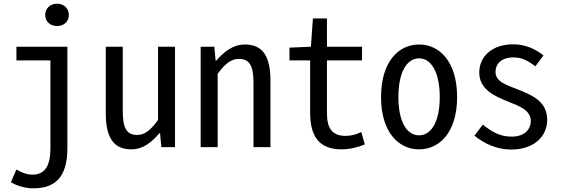

<svg xmlns="http://www.w3.org/2000/svg" viewBox="-20 -797 3040 1040"><path d="M162 223C303 223 345 133 345 3V-544H69V-470H253V9C253 96 226 149 156 149C128 149 98 139 69 121L39 190C73 210 115 223 162 223ZM289 -656C326 -656 353 -680 353 -716C353 -752 326 -777 289 -777C252 -777 225 -752 225 -716C225 -680 252 -656 289 -656Z M691 12C755 12 801 -26 843 -75H847L854 0H928V-544H836V-147C797 -93 765 -66 723 -66C663 -66 645 -108 645 -196V-544H553V-184C553 -55 593 12 691 12Z M1067 0H1159V-397C1198 -451 1232 -478 1274 -478C1333 -478 1353 -438 1353 -350V0H1445V-360C1445 -489 1405 -556 1307 -556C1243 -556 1194 -518 1152 -469H1148L1141 -544H1067Z M1830 12C1871 12 1917 2 1956 -15L1937 -82C1909 -68 1881 -61 1851 -61C1777 -61 1751 -106 1751 -184V-470H1941V-544H1751V-697H1675L1664 -544L1548 -539V-470H1660V-186C1660 -67 1702 12 1830 12Z M2250 12C2361 12 2456 -81 2456 -271C2456 -463 2361 -556 2250 -556C2139 -556 2044 -463 2044 -271C2044 -81 2139 12 2250 12ZM2250 -64C2184 -64 2138 -136 2138 -271C2138 -407 2184 -481 2250 -481C2315 -481 2362 -407 2362 -271C2362 -136 2315 -64 2250 -64Z M2749 13C2875 13 2944 -60 2944 -148C2944 -251 2856 -284 2781 -314C2720 -338 2664 -355 2664 -408C2664 -449 2694 -486 2761 -486C2810 -486 2842 -466 2880 -438L2924 -497C2881 -530 2829 -557 2760 -557C2644 -557 2576 -490 2576 -404C2576 -311 2662 -275 2734 -246C2795 -222 2855 -199 2855 -142C2855 -96 2821 -57 2752 -57C2685 -57 2644 -84 2595 -122L2550 -62C2603 -19 2670 13 2749 13Z"/></svg>

Font: Noto Sans Mono CJK JP Regular
Style: Regular
Weight: 400
Designer: Ryoko NISHIZUKA (kana & ideographs); Paul D. Hunt (Latin, Greek & Cyrillic); Wenlong ZHANG (bopomofo); Sandoll Communica
Foundry: Adobe Systems Incorporated
Version: Version 1.004;PS 1.004;hotconv 1.0.82;makeotf.lib2.5.63406